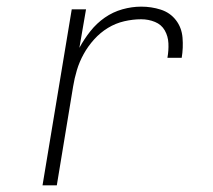

<svg xmlns="http://www.w3.org/2000/svg" viewBox="-20 -558 640 578"><path d="M108 0 196 -530H239L219 -414Q233 -440 252 -464Q271 -488 295.5 -505Q320 -522 348.5 -530Q377 -538 405 -538Q436 -538 464 -529Q492 -520 509.5 -497.5Q527 -475 529.5 -444.5Q532 -414 527 -384H484Q488 -406 487 -427.5Q486 -449 476 -466.5Q466 -484 446.5 -492Q427 -500 405 -500Q380 -500 354 -494Q328 -488 305 -474Q282 -460 263.5 -439.5Q245 -419 232 -395.5Q219 -372 211.5 -347Q204 -322 200 -297L151 0Z"/></svg>

Font: Iosevka Curly XLtEx
Style: Italic
Weight: 200
Width: 7
Italic angle: -9°
Monospace: yes
Designer: Belleve Invis
Foundry: Belleve Invis
Version: Version 11.1.0; ttfautohint (v1.8.3)